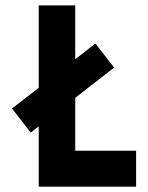

<svg xmlns="http://www.w3.org/2000/svg" viewBox="-20 -704 558 724"><path d="M25.4 -294.9 126 -373V-683.6H263.7V-480.5L339.8 -540L410.2 -449.2L263.7 -335V-135.7H493.2V0H126V-227.5L95.7 -204.1Z"/></svg>

Font: Post No Bills Jaffna ExtraBold
Style: Regular
Weight: 800
Designer: Kosala Senevirathne, Siva Puranthara, Lasantha Premarathna, Tharique Azeez
Foundry: Mooniak
Version: Version 1.220 ; ttfautohint (v1.6)